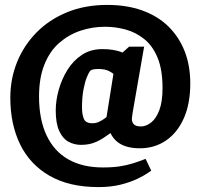

<svg xmlns="http://www.w3.org/2000/svg" viewBox="-20 -650 802 782"><path d="M381 112Q262 112 182 66Q102 20 62 -62Q22 -144 22 -252Q22 -329 49.5 -397Q77 -465 128.5 -517.5Q180 -570 253 -600Q326 -630 417 -630Q496 -630 559 -607.5Q622 -585 665.5 -542.5Q709 -500 732 -441.5Q755 -383 755 -310Q755 -228 729 -169Q703 -110 656.5 -78Q610 -46 549 -46Q518 -46 494 -53.5Q470 -61 454.5 -75Q439 -89 430 -108Q415 -97 401 -88Q387 -79 372.5 -72.5Q358 -66 343 -63Q328 -60 310 -60Q282 -60 258.5 -73Q235 -86 221 -117Q207 -148 207 -200Q207 -240 219 -283.5Q231 -327 254.5 -365Q278 -403 313.5 -426.5Q349 -450 397 -450Q421 -450 438.5 -447Q456 -444 467 -440.5Q478 -437 479 -436L506 -460H567L520 -190Q519 -182 518 -175Q517 -168 517 -166Q517 -152 525.5 -143.5Q534 -135 554 -135Q575 -135 595.5 -151Q616 -167 629 -201.5Q642 -236 642 -291Q642 -366 622 -414.5Q602 -463 568 -490.5Q534 -518 492.5 -529.5Q451 -541 408 -541Q356 -541 308 -525Q260 -509 221.5 -475.5Q183 -442 161 -387.5Q139 -333 139 -257Q139 -164 169.5 -99Q200 -34 258 -1Q316 32 399 32Q439 32 468 27.5Q497 23 522.5 15Q548 7 573 -3L596 45Q596 45 581.5 55Q567 65 539 78.5Q511 92 471.5 102Q432 112 381 112ZM356 -148Q371 -148 383.5 -154Q396 -160 405 -166.5Q414 -173 414 -174L442 -349Q441 -351 425 -360Q409 -369 380 -369Q367 -369 358.5 -367Q350 -365 346 -360Q342 -355 334 -336Q326 -317 320 -285.5Q314 -254 314 -212Q314 -184 321.5 -166Q329 -148 356 -148Z"/></svg>

Font: Faustina Light
Style: Bold
Weight: 700
Version: Version 1.200